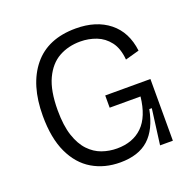

<svg xmlns="http://www.w3.org/2000/svg" viewBox="-122 -795 935 930"><g transform="rotate(-20 345.5 -330.0)"><path d="M345 12Q264 12 201.5 -25Q139 -62 103.5 -137.5Q68 -213 68 -328Q68 -488 143 -580Q218 -672 362 -672Q467 -672 533.5 -619Q600 -566 612 -467L540 -447Q535 -506 508.5 -540.5Q482 -575 443 -590Q404 -605 361 -605Q299 -605 250.5 -578Q202 -551 173.5 -490.5Q145 -430 145 -329Q145 -250 162.5 -197.5Q180 -145 209.5 -114Q239 -83 276 -70Q313 -57 353 -57Q435 -57 484.5 -105.5Q534 -154 545 -255H386V-318H619V0H553L577 -183H564Q545 -84 492 -36Q439 12 345 12Z"/></g></svg>

Font: Bricolage Grotesque 10pt Light
Style: Regular
Weight: 300
Designer: Mathieu Triay
Foundry: Atelier Triay
Version: Version 1.000; ttfautohint (v1.8.4.7-5d5b);gftools[0.9.32]